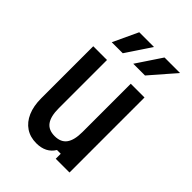

<svg xmlns="http://www.w3.org/2000/svg" viewBox="-243 -955 1086 1086"><g transform="rotate(45 300.0 -412.0)"><path d="M500 -600V0H390V-40H360Q343 -12 315.5 2Q288 16 250 16Q201 16 165 -8Q129 -32 109.5 -77Q90 -122 90 -184V-600H200V-214Q200 -149 223 -117.5Q246 -86 295 -86Q344 -86 367 -117.5Q390 -149 390 -214V-600ZM148 -690 218 -840H336L236 -690ZM320 -690 420 -840H544L414 -690Z"/></g></svg>

Font: Martian Mono Condensed
Style: Regular
Weight: 400
Width: 3
Designer: Roman Shamin
Foundry: Evil Martians
Version: Version 1.000